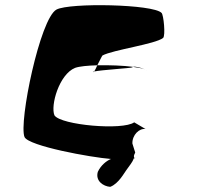

<svg xmlns="http://www.w3.org/2000/svg" viewBox="-20 -586 800 744"><path d="M75 -55C91 -20 332 24 410 30C393 37 371 54 359 80C349 115 380 136 407 138C440 126 463 81 469 74C484 52 492 45 499 27C501 27 502 28 503 28C499 25 496 19 504 5C503 1 497 -16 493 -30C492 -63 520 -90 544 -86L500 -112C456 -80 216 -101 191 -139C175 -177 209 -298 271 -323C288 -329 320 -332 357 -333C366 -350 375 -369 377 -371C418 -393 582 -415 612 -439C622 -448 614 -529 606 -536C574 -570 250 -576 199 -549C135 -515 52 -111 75 -55ZM340 -307C341 -306 344 -307 345 -309C343 -308 339 -308 340 -307ZM345 -309C372 -315 489 -322 493 -325C494 -326 494 -327 495 -327C459 -332 403 -334 357 -333C353 -323 348 -314 345 -309ZM495 -327C515 -324 533 -321 542 -317C531 -322 505 -330 495 -327ZM542 -317C544 -316 544 -316 545 -315ZM547 -314 545 -315C546 -315 547 -314 547 -314ZM503 24C511 26 507 26 503 24Z"/></svg>

Font: Ampere
Style: SCSuExtIta
Weight: 400
Version: Version 1